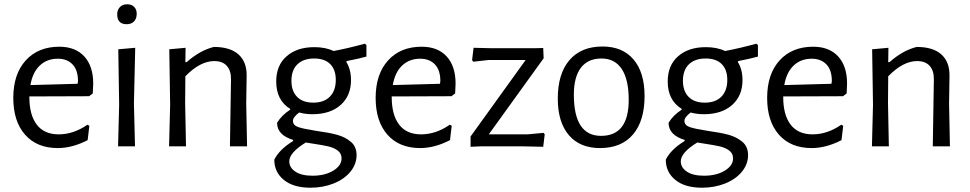

<svg xmlns="http://www.w3.org/2000/svg" viewBox="-20 -683 4525 896"><path d="M117 -230V-233L396 -234L413 -247L415 -293C415 -347 401.2 -389.2 373.5 -419.5C345.8 -449.8 307 -465 257 -465C191 -465 138.7 -443.7 100 -401C61.3 -358.3 42 -300 42 -226C42 -153.3 60.3 -96.2 97 -54.5C133.7 -12.8 184.7 8 250 8C294.7 8 341 -4.3 389 -29L397 -96L388 -101C344.7 -71 300 -56 254 -56C208.7 -56 174.5 -71.2 151.5 -101.5C128.5 -131.8 117 -174.7 117 -230ZM165.5 -377C187.8 -398.3 216 -409 250 -409C278.7 -409 301.5 -400.2 318.5 -382.5C335.5 -364.8 344 -338.7 344 -304L342 -292L122 -286C128.7 -325.3 143.2 -355.7 165.5 -377Z M606 -651C598 -659 587.3 -663 574 -663C559.3 -663 547.8 -658.7 539.5 -650C531.2 -641.3 527 -630 527 -616C527 -585.3 541.7 -570 571 -570C585.7 -570 597.2 -574.3 605.5 -583C613.8 -591.7 618 -603.7 618 -619C618 -632.3 614 -643 606 -651ZM610 0 605 -201 611 -460 532 -453 536 -194 531 0Z M1039 -375C1052.3 -359.7 1058.7 -338.3 1058 -311L1053 0H1133L1129 -199L1131 -329C1131.7 -372.3 1119 -405.7 1093 -429C1067 -452.3 1028.7 -464 978 -464C934.7 -453.3 892.3 -429.7 851 -393H845L846 -460L770 -453L774 -194L769 0H848L844 -201L845 -327C891 -374.3 936 -398 980 -398C1006 -398 1025.7 -390.3 1039 -375Z M1598 -398C1638.7 -406 1669.3 -413 1690 -419V-473L1682 -479C1631.3 -465 1583 -453.7 1537 -445C1511.7 -457 1481.7 -463 1447 -463C1393 -463 1349.8 -448.8 1317.5 -420.5C1285.2 -392.2 1269 -353 1269 -303C1269 -244.3 1290.7 -201.7 1334 -175V-171C1307.3 -153.7 1287 -133.3 1273 -110C1273 -72 1298 -45.3 1348 -30V-25C1305.3 1 1276 30 1260 62C1260 100.7 1274.8 132.2 1304.5 156.5C1334.2 180.8 1375.7 193 1429 193C1468.3 193 1504.5 186.3 1537.5 173C1570.5 159.7 1596.5 141.3 1615.5 118C1634.5 94.7 1644 69 1644 41C1644 14.3 1635 -6.5 1617 -21.5C1599 -36.5 1577.7 -47.3 1553 -54C1528.3 -60.7 1496.7 -66.7 1458 -72C1418.7 -78 1390.3 -83.8 1373 -89.5C1355.7 -95.2 1347 -105 1347 -119C1347 -130.3 1356.7 -143.3 1376 -158C1395.3 -152.7 1416 -150 1438 -150C1493.3 -150 1537.2 -164.3 1569.5 -193C1601.8 -221.7 1618 -260.3 1618 -309C1618 -342.3 1610.7 -370.7 1596 -394ZM1519.5 -232C1501.2 -213.3 1475.3 -204 1442 -204C1409.3 -204 1384.2 -213 1366.5 -231C1348.8 -249 1340 -274 1340 -306C1340 -339.3 1349.3 -365 1368 -383C1386.7 -401 1412.7 -410 1446 -410C1478.7 -410 1503.7 -401.3 1521 -384C1538.3 -366.7 1547 -342 1547 -310C1547 -276.7 1537.8 -250.7 1519.5 -232ZM1556 19.5C1568 28.5 1574 40.7 1574 56C1574 78.7 1561 97.8 1535 113.5C1509 129.2 1476.7 137 1438 137C1404 137 1377.5 130.7 1358.5 118C1339.5 105.3 1330 89.3 1330 70C1330 42.7 1355.7 13.3 1407 -18L1438 -13C1469.3 -8.3 1493.8 -4 1511.5 0C1529.2 4 1544 10.5 1556 19.5Z M1808 -230V-233L2087 -234L2104 -247L2106 -293C2106 -347 2092.2 -389.2 2064.5 -419.5C2036.8 -449.8 1998 -465 1948 -465C1882 -465 1829.7 -443.7 1791 -401C1752.3 -358.3 1733 -300 1733 -226C1733 -153.3 1751.3 -96.2 1788 -54.5C1824.7 -12.8 1875.7 8 1941 8C1985.7 8 2032 -4.3 2080 -29L2088 -96L2079 -101C2035.7 -71 1991 -56 1945 -56C1899.7 -56 1865.5 -71.2 1842.5 -101.5C1819.5 -131.8 1808 -174.7 1808 -230ZM1856.5 -377C1878.8 -398.3 1907 -409 1941 -409C1969.7 -409 1992.5 -400.2 2009.5 -382.5C2026.5 -364.8 2035 -338.7 2035 -304L2033 -292L1813 -286C1819.7 -325.3 1834.2 -355.7 1856.5 -377Z M2477 -458H2272L2190 -460L2183 -402L2189 -395L2260 -403H2433L2176 -46V2L2223 0H2423L2515 2L2522 -56L2517 -63L2442 -56H2261L2517 -411L2515 -459Z M2936.5 -405.5C2902.2 -445.8 2854 -466 2792 -466C2725.3 -466 2673.8 -444.8 2637.5 -402.5C2601.2 -360.2 2583 -300.3 2583 -223C2583 -149.7 2600.2 -92.8 2634.5 -52.5C2668.8 -12.2 2717.3 8 2780 8C2846.7 8 2898 -13.2 2934 -55.5C2970 -97.8 2988 -157.7 2988 -235C2988 -308.3 2970.8 -365.2 2936.5 -405.5ZM2691 -367C2713 -395.7 2745 -410 2787 -410C2828.3 -410 2859.8 -393.7 2881.5 -361C2903.2 -328.3 2914 -280.3 2914 -217C2914 -105 2871 -49 2785 -49C2700.3 -49 2658 -113 2658 -241C2658 -296.3 2669 -338.3 2691 -367Z M3425 -398C3465.7 -406 3496.3 -413 3517 -419V-473L3509 -479C3458.3 -465 3410 -453.7 3364 -445C3338.7 -457 3308.7 -463 3274 -463C3220 -463 3176.8 -448.8 3144.5 -420.5C3112.2 -392.2 3096 -353 3096 -303C3096 -244.3 3117.7 -201.7 3161 -175V-171C3134.3 -153.7 3114 -133.3 3100 -110C3100 -72 3125 -45.3 3175 -30V-25C3132.3 1 3103 30 3087 62C3087 100.7 3101.8 132.2 3131.5 156.5C3161.2 180.8 3202.7 193 3256 193C3295.3 193 3331.5 186.3 3364.5 173C3397.5 159.7 3423.5 141.3 3442.5 118C3461.5 94.7 3471 69 3471 41C3471 14.3 3462 -6.5 3444 -21.5C3426 -36.5 3404.7 -47.3 3380 -54C3355.3 -60.7 3323.7 -66.7 3285 -72C3245.7 -78 3217.3 -83.8 3200 -89.5C3182.7 -95.2 3174 -105 3174 -119C3174 -130.3 3183.7 -143.3 3203 -158C3222.3 -152.7 3243 -150 3265 -150C3320.3 -150 3364.2 -164.3 3396.5 -193C3428.8 -221.7 3445 -260.3 3445 -309C3445 -342.3 3437.7 -370.7 3423 -394ZM3346.5 -232C3328.2 -213.3 3302.3 -204 3269 -204C3236.3 -204 3211.2 -213 3193.5 -231C3175.8 -249 3167 -274 3167 -306C3167 -339.3 3176.3 -365 3195 -383C3213.7 -401 3239.7 -410 3273 -410C3305.7 -410 3330.7 -401.3 3348 -384C3365.3 -366.7 3374 -342 3374 -310C3374 -276.7 3364.8 -250.7 3346.5 -232ZM3383 19.5C3395 28.5 3401 40.7 3401 56C3401 78.7 3388 97.8 3362 113.5C3336 129.2 3303.7 137 3265 137C3231 137 3204.5 130.7 3185.5 118C3166.5 105.3 3157 89.3 3157 70C3157 42.7 3182.7 13.3 3234 -18L3265 -13C3296.3 -8.3 3320.8 -4 3338.5 0C3356.2 4 3371 10.5 3383 19.5Z M3635 -230V-233L3914 -234L3931 -247L3933 -293C3933 -347 3919.2 -389.2 3891.5 -419.5C3863.8 -449.8 3825 -465 3775 -465C3709 -465 3656.7 -443.7 3618 -401C3579.3 -358.3 3560 -300 3560 -226C3560 -153.3 3578.3 -96.2 3615 -54.5C3651.7 -12.8 3702.7 8 3768 8C3812.7 8 3859 -4.3 3907 -29L3915 -96L3906 -101C3862.7 -71 3818 -56 3772 -56C3726.7 -56 3692.5 -71.2 3669.5 -101.5C3646.5 -131.8 3635 -174.7 3635 -230ZM3683.5 -377C3705.8 -398.3 3734 -409 3768 -409C3796.7 -409 3819.5 -400.2 3836.5 -382.5C3853.5 -364.8 3862 -338.7 3862 -304L3860 -292L3640 -286C3646.7 -325.3 3661.2 -355.7 3683.5 -377Z M4319 -375C4332.3 -359.7 4338.7 -338.3 4338 -311L4333 0H4413L4409 -199L4411 -329C4411.7 -372.3 4399 -405.7 4373 -429C4347 -452.3 4308.7 -464 4258 -464C4214.7 -453.3 4172.3 -429.7 4131 -393H4125L4126 -460L4050 -453L4054 -194L4049 0H4128L4124 -201L4125 -327C4171 -374.3 4216 -398 4260 -398C4286 -398 4305.7 -390.3 4319 -375Z"/></svg>

Font: Alegreya Sans
Style: Regular
Weight: 400
Designer: Juan Pablo del Peral
Foundry: Huerta Tipografica
Version: Version 1.000;PS 001.000;hotconv 1.0.70;makeotf.lib2.5.58329